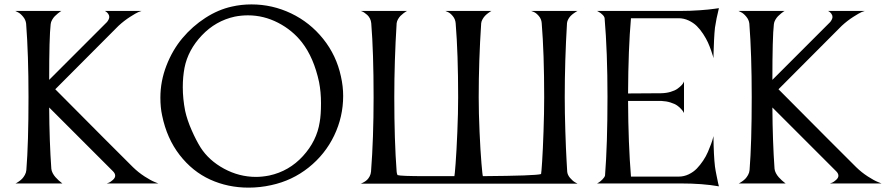

<svg xmlns="http://www.w3.org/2000/svg" viewBox="-20 -837 4077 875"><path d="M210.9 -727.1Q204.1 -668.9 204.1 -473.1L467.8 -736.8Q478 -750 478 -759.8Q478 -767.6 472.9 -774.4Q467.8 -781.2 462.9 -784.2L458 -787.1H625Q619.6 -785.6 610.1 -781.7Q600.6 -777.8 573 -760.3Q545.4 -742.7 520 -719.2L231.9 -430.2Q497.1 -163.1 585.9 -75.2Q610.4 -51.3 639.2 -32.7Q668 -14.2 684.6 -7.8L701.2 -1H466.8Q471.2 -2.4 477.5 -5.1Q483.9 -7.8 494.4 -17.1Q504.9 -26.4 504.9 -36.1Q504.9 -46.4 495.1 -56.2L204.1 -347.2Q205.1 -191.4 213.9 -67.9Q214.8 -58.1 220.2 -47.9Q225.6 -37.6 232.9 -29.5Q240.2 -21.5 247.3 -14.9Q254.4 -8.3 259.3 -4.9L264.2 -1H50.8Q52.7 -2 55.7 -3.4Q58.6 -4.9 66.7 -10.5Q74.7 -16.1 81.1 -22.7Q87.4 -29.3 93.3 -39.8Q99.1 -50.3 100.1 -62Q109.9 -184.1 109.9 -395Q109.9 -588.4 99.1 -729Q97.2 -746.6 85 -761.2Q72.8 -775.9 61.5 -781.2L49.8 -787.1H259.8Q257.8 -786.1 254.9 -784.2Q252 -782.2 243.9 -775.9Q235.8 -769.5 229.5 -762.9Q223.1 -756.3 217.5 -746.6Q211.9 -736.8 210.9 -727.1Z M820.8 -527.8Q813 -486.3 813 -439.9Q813 -387.2 823.7 -332Q833 -290 853.3 -243.9Q873.5 -197.8 894 -165Q932.1 -105.5 1001.2 -68.1Q1070.3 -30.8 1147 -30.8Q1174.3 -30.8 1207 -37.1Q1297.4 -56.6 1360.6 -125.7Q1423.8 -194.8 1437 -280.8Q1442.9 -313.5 1442.9 -366.2Q1442.9 -418 1434.1 -462.9Q1410.2 -574.2 1356 -644Q1312.5 -699.7 1247.1 -733.4Q1181.6 -767.1 1109.9 -767.1Q1080.1 -767.1 1049.8 -761.2Q962.9 -742.2 899.9 -675.8Q836.9 -609.4 820.8 -527.8ZM718.8 -311Q710.9 -346.7 710.9 -392.1Q710.9 -466.8 738.5 -538.1Q766.1 -609.4 811.5 -663.3Q856.9 -717.3 915.8 -755.4Q974.6 -793.5 1037.1 -807.1Q1079.6 -816.9 1126 -816.9Q1221.2 -816.9 1306.9 -775.9Q1392.6 -734.9 1452.9 -659.7Q1513.2 -584.5 1533.7 -488.8Q1543.9 -443.8 1543.9 -399.9Q1543.9 -304.7 1502.9 -219.2Q1461.9 -133.8 1386.7 -73.7Q1311.5 -13.7 1215.8 6.8Q1165 18.1 1112.8 18.1Q1018.6 18.1 938 -18.6Q857.4 -55.2 798.8 -130.6Q740.2 -206.1 718.8 -311Z M2611.8 0H1623.5Q1625.5 -0.5 1628.4 -1.7Q1631.3 -2.9 1639.2 -7.3Q1647 -11.7 1653.1 -17.6Q1659.2 -23.4 1664.6 -33.4Q1669.9 -43.5 1670.9 -55.2Q1682.6 -206.5 1682.6 -394Q1682.6 -598.6 1671.9 -731Q1670.9 -742.7 1665.8 -752.7Q1660.6 -762.7 1653.8 -768.8Q1647 -774.9 1640.4 -779.3Q1633.8 -783.7 1629.4 -785.2L1624.5 -787.1H1835Q1833 -786.1 1830.1 -784.4Q1827.1 -782.7 1819.3 -776.9Q1811.5 -771 1805.4 -764.9Q1799.3 -758.8 1793.9 -749.5Q1788.6 -740.2 1787.6 -731Q1776.9 -559.6 1776.9 -394Q1776.9 -195.8 1787.6 -55.2Q1787.6 -48.8 1791.5 -39.1Q1805.7 -34.2 1921.9 -34.2H2050.8Q2052.2 -37.6 2056.4 -92.5Q2060.5 -147.5 2064.2 -234.9Q2067.9 -322.3 2067.9 -394Q2067.9 -592.8 2056.6 -731Q2055.2 -749.5 2043.5 -763.7Q2031.7 -777.8 2021 -782.2L2009.8 -787.1H2219.7Q2217.8 -786.1 2214.8 -784.4Q2211.9 -782.7 2204.1 -776.9Q2196.3 -771 2190.4 -764.9Q2184.6 -758.8 2179.2 -749.5Q2173.8 -740.2 2172.9 -731Q2161.6 -559.6 2161.6 -394Q2161.6 -322.8 2165.5 -235.6Q2169.4 -148.4 2174.1 -93Q2178.7 -37.6 2180.7 -34.2Q2423.8 -36.1 2445.8 -43.9Q2447.3 -48.8 2450.7 -101.3Q2454.1 -153.8 2457 -238Q2460 -322.3 2460 -394Q2460 -593.8 2448.7 -731.9Q2447.3 -750.5 2435.3 -764.4Q2423.3 -778.3 2412.1 -782.7L2400.9 -787.1H2611.8Q2609.9 -786.1 2606.9 -784.4Q2604 -782.7 2595.9 -777.1Q2587.9 -771.5 2581.8 -765.6Q2575.7 -759.8 2570.3 -750.5Q2564.9 -741.2 2564 -731.9Q2553.7 -559.6 2553.7 -394Q2553.7 -324.7 2556.4 -240Q2559.1 -155.3 2562 -105.5L2564.9 -55.2Q2565.9 -40.5 2577.6 -26.6Q2589.4 -12.7 2600.6 -6.3Z M2737.3 -37.1Q2748.5 -177.7 2748.5 -396Q2748.5 -599.6 2735.4 -753.9Q2734.4 -761.7 2725.8 -770Q2717.3 -778.3 2709 -782.7L2701.2 -787.1H3079.6Q3125.5 -787.1 3169.7 -790.3Q3213.9 -793.5 3235.4 -796.9L3256.3 -799.8Q3244.1 -751 3238.3 -710.9Q3235.8 -688.5 3234.1 -653.6Q3232.4 -618.7 3231.9 -595.2L3231.4 -571.8Q3230.5 -575.7 3228.8 -582.3Q3227.1 -588.9 3220.5 -607.7Q3213.9 -626.5 3206.1 -643.8Q3198.2 -661.1 3184.6 -682.1Q3170.9 -703.1 3155.5 -718.3Q3140.1 -733.4 3118.2 -743.7Q3096.2 -753.9 3072.3 -753.9H2855.5Q2843.3 -616.2 2842.3 -411.1L2993.2 -412.1Q3017.1 -412.6 3036.4 -418.5Q3055.7 -424.3 3066.7 -432.1Q3077.6 -439.9 3085 -447.5Q3092.3 -455.1 3094.7 -460.4L3097.2 -465.8V-321.8Q3096.2 -323.7 3094.2 -327.4Q3092.3 -331.1 3084.2 -340.1Q3076.2 -349.1 3065.7 -356.4Q3055.2 -363.8 3035.9 -369.9Q3016.6 -376 2994.1 -377H2842.3Q2843.3 -181.2 2855.5 -32.2H3073.2Q3097.2 -32.2 3118.9 -42.7Q3140.6 -53.2 3156 -69.3Q3171.4 -85.4 3184.6 -105.2Q3197.8 -125 3206.1 -144.5Q3214.4 -164.1 3220.5 -180.4Q3226.6 -196.8 3229 -207L3231.4 -216.8Q3232.4 -127.9 3238.3 -78.1Q3240.7 -60.5 3245.4 -37.8Q3250 -15.1 3252.9 -1.5L3256.3 12.2Q3182.6 -1 3079.6 -1H2701.2Q2704.6 -2.9 2710.2 -6.3Q2715.8 -9.8 2725.6 -19.5Q2735.4 -29.3 2737.3 -37.1Z M3506.8 -727.1Q3500 -668.9 3500 -473.1L3763.7 -736.8Q3773.9 -750 3773.9 -759.8Q3773.9 -767.6 3768.8 -774.4Q3763.7 -781.2 3758.8 -784.2L3753.9 -787.1H3920.9Q3915.5 -785.6 3906 -781.7Q3896.5 -777.8 3868.9 -760.3Q3841.3 -742.7 3815.9 -719.2L3527.8 -430.2Q3793 -163.1 3881.8 -75.2Q3906.2 -51.3 3935.1 -32.7Q3963.9 -14.2 3980.5 -7.8L3997.1 -1H3762.7Q3767.1 -2.4 3773.4 -5.1Q3779.8 -7.8 3790.3 -17.1Q3800.8 -26.4 3800.8 -36.1Q3800.8 -46.4 3791 -56.2L3500 -347.2Q3501 -191.4 3509.8 -67.9Q3510.7 -58.1 3516.1 -47.9Q3521.5 -37.6 3528.8 -29.5Q3536.1 -21.5 3543.2 -14.9Q3550.3 -8.3 3555.2 -4.9L3560.1 -1H3346.7Q3348.6 -2 3351.6 -3.4Q3354.5 -4.9 3362.5 -10.5Q3370.6 -16.1 3377 -22.7Q3383.3 -29.3 3389.2 -39.8Q3395 -50.3 3396 -62Q3405.8 -184.1 3405.8 -395Q3405.8 -588.4 3395 -729Q3393.1 -746.6 3380.9 -761.2Q3368.7 -775.9 3357.4 -781.2L3345.7 -787.1H3555.7Q3553.7 -786.1 3550.8 -784.2Q3547.9 -782.2 3539.8 -775.9Q3531.7 -769.5 3525.4 -762.9Q3519 -756.3 3513.4 -746.6Q3507.8 -736.8 3506.8 -727.1Z"/></svg>

Font: Anticva
Style: Regular
Weight: 400
Version: Version 1.000